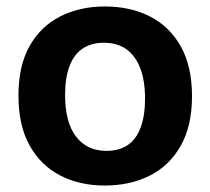

<svg xmlns="http://www.w3.org/2000/svg" viewBox="-20 -559 649 593"><path d="M304 14Q225 14 165 -17.5Q105 -49 71 -110.5Q37 -172 37 -264Q37 -356 71.5 -417Q106 -478 166.5 -508.5Q227 -539 304 -539Q383 -539 443.5 -508Q504 -477 538.5 -415.5Q573 -354 573 -262Q573 -169 537.5 -107.5Q502 -46 441.5 -16Q381 14 304 14ZM309 -93Q348 -93 374.5 -111Q401 -129 414.5 -165.5Q428 -202 428 -254Q428 -309 413.5 -347.5Q399 -386 371 -406.5Q343 -427 300 -427Q263 -427 236 -409.5Q209 -392 195 -355.5Q181 -319 181 -266Q181 -181 215 -137Q249 -93 309 -93Z"/></svg>

Font: Bricolage Grotesque
Style: Bold
Weight: 700
Designer: Mathieu Triay
Foundry: Atelier Triay
Version: Version 1.001;gftools[0.9.33.dev8+g029e19f]